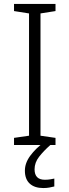

<svg xmlns="http://www.w3.org/2000/svg" viewBox="-20 -734 351 972"><path d="M261 0H51V-36L127 -47V-666L51 -678V-714H261V-678L185 -666V-47L261 -36ZM155 123Q155 176 207 176Q222 176 234 174Q246 172 255 170V210Q243 213 229.5 215.5Q216 218 199 218Q155 218 130.5 195.5Q106 173 106 130Q106 91 133.5 54Q161 17 202 -13L235 0Q201 30 178 59.5Q155 89 155 123Z"/></svg>

Font: Noto Sans Tamil Light
Style: Regular
Weight: 300
Designer: Jelle Bosma - Monotype Design Team
Foundry: Monotype Imaging Inc.
Version: Version 2.004; ttfautohint (v1.8.4.7-5d5b)